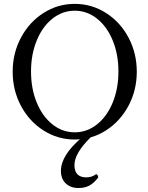

<svg xmlns="http://www.w3.org/2000/svg" viewBox="-20 -696 753 976"><path d="M44.4 -331.5Q44.4 -425.8 86.7 -504.9Q128.9 -584 201.2 -630.1Q273.4 -676.3 359.9 -676.3Q446.3 -676.3 518.8 -630.1Q591.3 -584 633.3 -504.9Q675.3 -425.8 675.3 -331.5Q675.3 -237.3 633.1 -158.2Q590.8 -79.1 518.6 -33Q446.3 13.2 359.9 13.2Q273.4 13.2 200.9 -33Q128.4 -79.1 86.4 -158.2Q44.4 -237.3 44.4 -331.5ZM582 -332.5Q582 -419.4 553 -490.2Q523.9 -561 473.1 -601.3Q422.4 -641.6 359.9 -641.6Q297.4 -641.6 246.6 -601.3Q195.8 -561 166.7 -490.2Q137.7 -419.4 137.7 -332.5Q137.7 -245.6 166.7 -174.8Q195.8 -104 246.6 -63.7Q297.4 -23.4 359.9 -23.4Q422.4 -23.4 473.1 -63.7Q523.9 -104 553 -174.8Q582 -245.6 582 -332.5ZM289.6 173.3Q289.6 92.3 397.5 2H440.9Q358.4 83 358.4 143.1Q358.4 174.3 373.5 189.9Q388.7 205.6 418.5 205.6Q447.8 205.6 468.8 189Q479 192.9 479 206.5Q457.5 234.9 434.3 247.3Q411.1 259.8 378.4 259.8Q351.1 259.8 330.8 248.5Q310.5 237.3 300 217.8Q289.6 198.2 289.6 173.3Z"/></svg>

Font: Junicode Two Beta VF
Style: Regular
Weight: 400
Designer: Peter S. Baker
Foundry: Briery Creek Software
Version: Version 1.031 beta; ttfautohint (v1.8.1.43-b0c9)